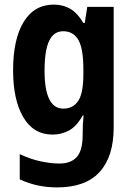

<svg xmlns="http://www.w3.org/2000/svg" viewBox="-20 -576 580 836"><path d="M215 -556Q253 -556 284.5 -538.5Q316 -521 343 -476H349L360 -546H475V-21Q475 105 414 172.5Q353 240 229 240Q185 240 145 231.5Q105 223 66 205V95Q112 117 157 126.5Q202 136 239 136Q289 136 314.5 107.5Q340 79 340 10V2Q340 -17 341 -36.5Q342 -56 344 -73H340Q313 -25 280 -7.5Q247 10 209 10Q126 10 81.5 -65.5Q37 -141 37 -270Q37 -405 83 -480.5Q129 -556 215 -556ZM255 -440Q214 -440 194 -398Q174 -356 174 -268Q174 -103 256 -103Q298 -103 320.5 -136.5Q343 -170 343 -253V-274Q343 -365 321 -402.5Q299 -440 255 -440Z"/></svg>

Font: Noto Sans Tamil Condensed
Style: Bold
Weight: 700
Width: 3
Designer: Jelle Bosma - Monotype Design Team
Foundry: Monotype Imaging Inc.
Version: Version 2.004; ttfautohint (v1.8.4.7-5d5b)